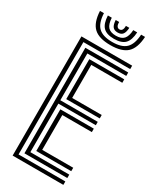

<svg xmlns="http://www.w3.org/2000/svg" viewBox="-245 -1049 910 1116"><g transform="rotate(30 210.5 -491.0)"><path d="M52.8 0V-800H393.2V-777H79.2V-23H393.2V0ZM158.5 -91.8V-371.5H383.2V-348.5H185V-114.8H393.2V-91.8ZM105.5 -45.8V-754.2H393.2V-731.2H132V-417.2H383.2V-394.5H132V-68.8H393.2V-45.8ZM158.5 -440.2V-708.2H393.2V-685.2H185V-463.2H383.2V-440.2ZM223.2 -839.8Q146 -839.8 110.9 -872.9Q75.8 -906 72 -982.2H98.5Q101.5 -917.2 130.6 -889.1Q159.8 -861 223.2 -861Q286.5 -861 315.5 -889.1Q344.5 -917.2 348.2 -982.2H374.5Q370.2 -906 335.1 -872.9Q300 -839.8 223.2 -839.8ZM223.2 -882Q173.2 -882 150.4 -905.2Q127.5 -928.5 125 -982.2H151.2Q153.5 -940 170.1 -921.6Q186.8 -903.2 223.2 -903.2Q259.5 -903.2 276.2 -921.6Q293 -940 295.5 -982.2H321.8Q318.8 -928.5 295.9 -905.2Q273 -882 223.2 -882ZM223.2 -924.5Q200.5 -924.5 189.9 -937.9Q179.2 -951.2 177.5 -982.2H200.8Q200.5 -962.8 206.8 -954.1Q213 -945.5 223.2 -945.5Q234 -945.5 240.1 -954.1Q246.2 -962.8 246 -982.2H269Q267.2 -951.2 256.6 -937.9Q246 -924.5 223.2 -924.5Z"/></g></svg>

Font: Big Shoulders Inline Text Thin ExtraBold
Style: Regular
Weight: 800
Version: Version 2.002